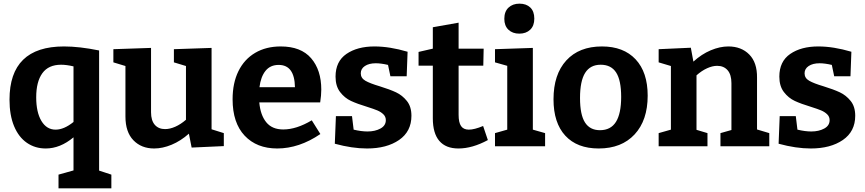

<svg xmlns="http://www.w3.org/2000/svg" viewBox="-20 -800 4730 1050"><path d="M522 133 589 155V230H300V155L382 132V-49Q309 12 230 12Q172 12 127 -19Q82 -50 57 -110Q32 -170 32 -255Q32 -546 330 -546Q414 -546 522 -524ZM284 -91Q330 -91 382 -133V-437Q344 -446 314 -446Q245 -446 211.5 -399.5Q178 -353 178 -268Q178 -186 206.5 -138.5Q235 -91 284 -91Z M1137 -93 1204 -72V-1L1028 7L1013 -69Q968 -29 918.5 -8.5Q869 12 823 12Q753 12 709.5 -33Q666 -78 666 -163V-439L600 -459V-531L806 -538V-186Q806 -141 826.5 -117.5Q847 -94 883 -94Q909 -94 938.5 -107Q968 -120 997 -145V-439L931 -459V-531L1137 -538Z M1685 -142 1732 -67Q1616 12 1496 12Q1384 12 1318 -58Q1252 -128 1252 -257Q1252 -346 1284 -411Q1316 -476 1375.5 -511Q1435 -546 1515 -546Q1626 -546 1681.5 -481.5Q1737 -417 1737 -310Q1737 -279 1731 -240H1398Q1404 -171 1436 -131.5Q1468 -92 1529 -92Q1601 -92 1685 -142ZM1399 -323H1593Q1591 -445 1504 -445Q1458 -445 1432 -412.5Q1406 -380 1399 -323Z M2057 -328Q2112 -311 2146 -295Q2180 -279 2205 -248Q2230 -217 2230 -167Q2230 -81 2162.5 -34.5Q2095 12 1987 12Q1906 12 1811 -14L1817 -165H1905L1914 -91Q1956 -81 1990 -81Q2031 -81 2060.5 -97Q2090 -113 2090 -143Q2090 -162 2076.5 -175Q2063 -188 2044 -196Q2025 -204 1987 -216Q1934 -232 1899.5 -248Q1865 -264 1840 -296.5Q1815 -329 1815 -381Q1815 -464 1874.5 -505Q1934 -546 2028 -546Q2111 -546 2209 -517L2204 -383H2115L2102 -445Q2064 -454 2035 -454Q1998 -454 1975.5 -439Q1953 -424 1953 -399Q1953 -373 1978 -358.5Q2003 -344 2057 -328Z M2648 -34Q2563 12 2487 12Q2418 12 2382.5 -29.5Q2347 -71 2347 -153V-441H2269V-516L2347 -534V-651L2488 -676V-534H2625L2623 -441H2488V-172Q2488 -130 2501.5 -110.5Q2515 -91 2544 -91Q2574 -91 2622 -111Z M2894 -538V-91L2961 -72V0H2687V-72L2754 -91V-440L2687 -459V-531ZM2738 -697Q2738 -737 2761 -758.5Q2784 -780 2821 -780Q2858 -780 2880 -759Q2902 -738 2902 -698Q2902 -659 2879.5 -637.5Q2857 -616 2820 -616Q2783 -616 2760.5 -637.5Q2738 -659 2738 -697Z M3522 -277Q3522 -142 3450.5 -65Q3379 12 3254 12Q3136 12 3071.5 -58Q3007 -128 3007 -257Q3007 -393 3077 -469.5Q3147 -546 3272 -546Q3390 -546 3456 -475.5Q3522 -405 3522 -277ZM3152 -264Q3152 -173 3179 -130.5Q3206 -88 3261 -88Q3320 -88 3348.5 -133.5Q3377 -179 3377 -270Q3377 -361 3349.5 -403.5Q3322 -446 3265 -446Q3208 -446 3180 -401.5Q3152 -357 3152 -264Z M4120 -92 4187 -72V0H3920V-72L3980 -89V-345Q3980 -392 3959 -416Q3938 -440 3902 -440Q3876 -440 3846.5 -426.5Q3817 -413 3789 -388V-90L3849 -72V0H3582V-72L3649 -91V-439L3582 -459V-531L3758 -539L3772 -463Q3817 -504 3867 -525Q3917 -546 3963 -546Q4034 -546 4077.5 -502Q4121 -458 4120 -375Z M4484 -328Q4539 -311 4573 -295Q4607 -279 4632 -248Q4657 -217 4657 -167Q4657 -81 4589.5 -34.5Q4522 12 4414 12Q4333 12 4238 -14L4244 -165H4332L4341 -91Q4383 -81 4417 -81Q4458 -81 4487.5 -97Q4517 -113 4517 -143Q4517 -162 4503.5 -175Q4490 -188 4471 -196Q4452 -204 4414 -216Q4361 -232 4326.5 -248Q4292 -264 4267 -296.5Q4242 -329 4242 -381Q4242 -464 4301.5 -505Q4361 -546 4455 -546Q4538 -546 4636 -517L4631 -383H4542L4529 -445Q4491 -454 4462 -454Q4425 -454 4402.5 -439Q4380 -424 4380 -399Q4380 -373 4405 -358.5Q4430 -344 4484 -328Z"/></svg>

Font: Bitter Pro
Style: Bold
Weight: 700
Designer: Sol Matas, and Bitter project Authors
Foundry: Sol Matas
Version: Version 1.010